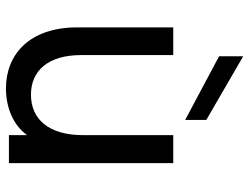

<svg xmlns="http://www.w3.org/2000/svg" viewBox="-116 -711 837 645"><g transform="rotate(90 302.5 -388.5)"><path d="M528 0V-552H434V-249C434 -132 379 -74 298 -74C218 -74 165 -131 165 -243V-552H72V-229C72 -70 162 10 277 10C342 10 401 -15 434 -61V0ZM169 -706 383 -592V-663L169 -787Z"/></g></svg>

Font: Malmofest
Style: Regular
Weight: 400
Designer: Jonny Pinhorn (Poppins), Kolossal
Version: Version 1.004;Glyphs 3.1.2 (3151)